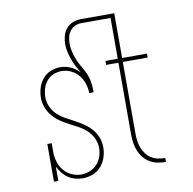

<svg xmlns="http://www.w3.org/2000/svg" viewBox="-82 -818 914 908"><g transform="rotate(-10 375.0 -363.5)"><path d="M243 8Q225 8 207 3Q189 -2 173.5 -12.5Q158 -23 146.5 -37.5Q135 -52 127 -69V0H106V-181H127V-136Q127 -113 134.5 -90Q142 -67 157 -49Q172 -31 194 -21Q216 -11 239 -11Q261 -11 281 -19Q301 -27 315.5 -42.5Q330 -58 337 -78.5Q344 -99 344 -120Q344 -144 333.5 -166.5Q323 -189 305.5 -205.5Q288 -222 266.5 -233.5Q245 -245 224 -256Q203 -267 183 -280.5Q163 -294 147.5 -312.5Q132 -331 123 -353.5Q114 -376 114 -400Q114 -424 121 -447.5Q128 -471 143.5 -490Q159 -509 181.5 -518.5Q204 -528 228 -528Q255 -528 279 -517Q303 -506 321 -486Q311 -503 302 -520Q293 -537 286.5 -555.5Q280 -574 275.5 -593Q271 -612 271 -631Q271 -651 276.5 -670.5Q282 -690 294.5 -705Q307 -720 325.5 -727.5Q344 -735 364 -735H525V-520H644V-501H525V-155Q525 -138 527.5 -121Q530 -104 536 -88Q542 -72 552.5 -58Q563 -44 577.5 -35Q592 -26 609 -22.5Q626 -19 643 -19H644V0H643Q623 0 603.5 -4Q584 -8 567 -18Q550 -28 537.5 -43.5Q525 -59 517.5 -77.5Q510 -96 507 -115.5Q504 -135 504 -155V-501H445V-520H504V-716H364Q348 -716 333.5 -709.5Q319 -703 309.5 -690.5Q300 -678 296 -662.5Q292 -647 292 -631Q292 -610 297 -589.5Q302 -569 310 -549.5Q318 -530 329 -512Q340 -494 348.5 -475Q357 -456 360.5 -435Q364 -414 364 -393V-384H343Q343 -407 335.5 -429.5Q328 -452 313.5 -470Q299 -488 277 -498.5Q255 -509 232 -509Q212 -509 192.5 -501Q173 -493 160 -477Q147 -461 141 -441Q135 -421 135 -400Q135 -376 145 -354Q155 -332 172.5 -315.5Q190 -299 211.5 -287.5Q233 -276 254 -264.5Q275 -253 295 -239.5Q315 -226 331 -208Q347 -190 355.5 -167Q364 -144 364 -120Q364 -95 356 -71Q348 -47 331.5 -28.5Q315 -10 291.5 -1Q268 8 243 8Z"/></g></svg>

Font: Iosevka Etoile Thin
Style: Regular
Weight: 100
Designer: Belleve Invis
Foundry: Belleve Invis
Version: Version 22.1.2; ttfautohint (v1.8.4)